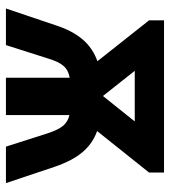

<svg xmlns="http://www.w3.org/2000/svg" viewBox="18 -604 586 663"><g transform="rotate(90 311.5 -273.0)"><path d="M136.2 0 182.1 -144C197.3 -194.8 213.9 -213.9 249 -220.2V0H377.9V-219.2C393.1 -215.8 405.3 -208.5 414.6 -197.8C423.8 -187 432.6 -168.9 440.9 -144L486.8 0H612.8L556.2 -168.9C528.8 -249 491.2 -293.9 433.1 -314.9L576.2 -494.1V-545.9H50.8V-494.1L191.9 -315.9C132.8 -294.9 92.8 -250.5 66.9 -168.9L9.8 0ZM225.1 -444.8H399.9L312 -335Z"/></g></svg>

Font: Noto Reveo Sans
Style: Bold
Weight: 700
Designer: Monotype Design team
Foundry: Monotype Imaging Inc.
Version: Version 1.04